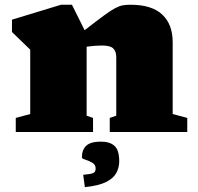

<svg xmlns="http://www.w3.org/2000/svg" viewBox="-20 -557 835 810"><path d="M443 -59.5 470.5 -69V-315.5Q470.5 -339.5 458.2 -352.2Q446 -365 410.5 -365Q381 -365 345.5 -360V-69L372.5 -59.5V0H46.5V-59.5L107.5 -76V-347.5L30.5 -422V-474L237.5 -537H283.5L337 -429.5Q387 -468.5 417 -490.5Q447 -512.5 465.2 -522.2Q483.5 -532 497.8 -534.5Q512 -537 530.5 -537Q620.5 -537 664.5 -495.5Q708.5 -454 708.5 -379.5V-76L770 -59.5V0H443ZM331 180.5Q363.5 177.5 373.5 173Q383.5 168.5 383.5 153.5Q383.5 137.5 369 129.2Q354.5 121 340 116.5Q325.5 112 325.5 107.5Q325.5 75 343.8 57.8Q362 40.5 406 40.5Q443.5 40.5 463.2 58.5Q483 76.5 483 123.5Q483 149 471.2 171.8Q459.5 194.5 428.2 210.5Q397 226.5 338 232.5Z"/></svg>

Font: Newsreader 6pt ExtraBold
Style: Regular
Weight: 800
Designer: Hugues Gentile
Foundry: Production Type
Version: Version 1.003; ttfautohint (v1.8.3)